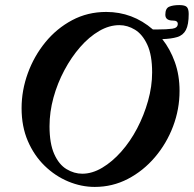

<svg xmlns="http://www.w3.org/2000/svg" viewBox="-20 -723 763 756"><path d="M353 13Q300 13 248.5 -8.5Q197 -30 155.5 -70.5Q114 -111 89.5 -168Q65 -225 65 -297Q65 -367 89.5 -434.5Q114 -502 158.5 -556.5Q203 -611 264 -643.5Q325 -676 398 -676Q502 -676 582 -607H600Q637 -607 658.5 -610Q680 -613 680 -629Q680 -642 661 -642Q631 -642 631 -665Q631 -690 646 -696.5Q661 -703 686 -703Q709 -703 716 -695Q723 -687 723 -668Q723 -626 712 -605Q701 -584 677.5 -577Q654 -570 619 -569Q650 -530 668.5 -478.5Q687 -427 687 -365Q687 -293 661.5 -225.5Q636 -158 590 -104Q544 -50 483.5 -18.5Q423 13 353 13ZM304 -39Q343 -39 382.5 -62.5Q422 -86 457.5 -126Q493 -166 520 -217.5Q547 -269 563 -326Q579 -383 579 -438Q579 -506 560 -547Q541 -588 511.5 -606Q482 -624 450 -624Q410 -624 370.5 -601Q331 -578 296 -538Q261 -498 233.5 -446.5Q206 -395 190.5 -338.5Q175 -282 175 -226Q175 -158 193.5 -116.5Q212 -75 242 -57Q272 -39 304 -39Z"/></svg>

Font: Junicode
Style: Bold Italic
Weight: 700
Italic angle: -11°
Designer: Peter S. Baker
Version: Version 2.100; ttfautohint (v1.8.4)